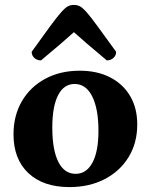

<svg xmlns="http://www.w3.org/2000/svg" viewBox="-20 -750 614 782"><path d="M263 12Q156 12 95.5 -45Q35 -102 35 -203Q35 -279 69 -337.5Q103 -396 164 -429Q225 -462 305 -462Q376 -462 428.5 -435Q481 -408 510 -359Q539 -310 539 -243Q539 -168 504 -110.5Q469 -53 406.5 -20.5Q344 12 263 12ZM288 -42Q332 -42 356.5 -87.5Q381 -133 381 -217Q381 -307 355.5 -357.5Q330 -408 284 -408Q240 -408 216.5 -362Q193 -316 193 -230Q193 -140 217.5 -91Q242 -42 288 -42ZM281 -730Q294 -730 305 -724.5Q316 -719 332.5 -700.5Q349 -682 377 -643.5Q405 -605 453 -539Q453 -524 442 -514Q431 -504 415 -504Q368 -543 335 -571.5Q302 -600 281 -619Q260 -600 227 -571.5Q194 -543 147 -504Q131 -504 120 -514Q109 -524 109 -539Q156 -605 184.5 -643.5Q213 -682 229.5 -700.5Q246 -719 257 -724.5Q268 -730 281 -730Z"/></svg>

Font: Petrona ExtraBold
Style: Regular
Weight: 800
Designer: Ringo R. Seeber
Foundry: Ringo R. Seeber
Version: Version 2.001; ttfautohint (v1.8.3)